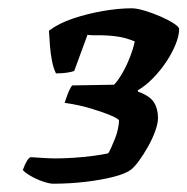

<svg xmlns="http://www.w3.org/2000/svg" viewBox="-20 -788 452 463"><path d="M108 -345Q99 -345 83 -350.5Q67 -356 53.5 -364Q40 -372 35 -378Q40 -392 45 -400Q50 -408 54 -409Q71 -408 86 -407Q101 -406 115 -406Q133 -406 157 -407.5Q181 -409 203.5 -412Q226 -415 240 -418Q243 -420 247.5 -430.5Q252 -441 257 -453Q262 -465 264.5 -477.5Q267 -490 267 -497Q267 -501 248.5 -509Q230 -517 200.5 -526Q171 -535 136 -540Q138 -547 143 -560.5Q148 -574 154 -582L271 -584L244 -574Q257 -583 269.5 -602.5Q282 -622 291.5 -645.5Q301 -669 305 -688Q284 -697 262.5 -700Q241 -703 218 -703Q211 -703 204.5 -703Q198 -703 191 -704L159 -617Q155 -615 143 -613Q131 -611 115 -611Q109 -623 105.5 -640.5Q102 -658 100.5 -677.5Q99 -697 98 -714Q122 -732 156.5 -743.5Q191 -755 228.5 -761.5Q266 -768 298 -768Q309 -768 328 -762.5Q347 -757 366.5 -748.5Q386 -740 399 -731.5Q412 -723 412 -718Q412 -702 403.5 -681Q395 -660 381 -639Q367 -618 349 -599.5Q331 -581 312 -570L313 -567Q341 -557 351 -541.5Q361 -526 361 -503Q361 -491 354.5 -472.5Q348 -454 337 -434.5Q326 -415 315 -400Q304 -385 296 -379Q283 -369 253.5 -361.5Q224 -354 186 -349.5Q148 -345 108 -345Z"/></svg>

Font: Texturina 12pt ExtraBold
Style: Italic
Weight: 800
Italic angle: -11°
Designer: Guillermo Torres Carreño
Foundry: Omnibus-Type
Version: Version 1.002